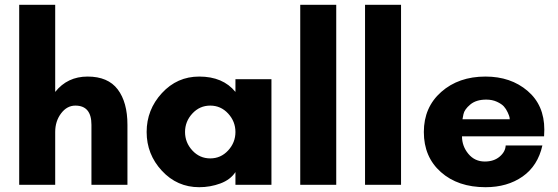

<svg xmlns="http://www.w3.org/2000/svg" viewBox="-20 -770 2323 800"><path d="M511 -250V0H361V-250Q361 -330 294 -330Q259 -330 234.5 -297.5Q210 -265 210 -220V0H60V-750H210V-387Q261 -451 345 -451Q430 -451 470.5 -397.5Q511 -344 511 -250Z M930.5 -143Q961 -176 961 -220Q961 -264 930.5 -297Q900 -330 856 -330Q812 -330 781.5 -297Q751 -264 751 -220Q751 -176 781.5 -143Q812 -110 856 -110Q900 -110 930.5 -143ZM1111 -440V0H961V-53Q940 -21 898 -5.5Q856 10 810 10Q718 10 654.5 -58.5Q591 -127 591 -220Q591 -313 654.5 -382Q718 -451 810 -451Q909 -451 961 -387V-440Z M1381 0H1231V-750H1381Z M1651 0H1501V-750H1651Z M1907 -273H2104Q2104 -276 2103 -281.5Q2102 -287 2095.5 -301.5Q2089 -316 2079.5 -326.5Q2070 -337 2050.5 -346Q2031 -355 2006 -355Q1964 -355 1939.5 -334.5Q1915 -314 1911 -294ZM2248 -230Q2248 -226 2247.5 -216Q2247 -206 2247 -202H1905Q1905 -161 1931.5 -129Q1958 -97 2000 -97Q2038 -97 2062 -117.5Q2086 -138 2087 -164H2240Q2221 -79 2157.5 -34.5Q2094 10 2003 10Q1888 10 1817 -53Q1746 -116 1746 -220Q1746 -323 1818.5 -387Q1891 -451 2003 -451Q2108 -451 2178 -391.5Q2248 -332 2248 -230Z"/></svg>

Font: Puffins on Iceburgs(2)
Style: on-Iceburgs-Bold
Weight: 700
Version: Version 1.0